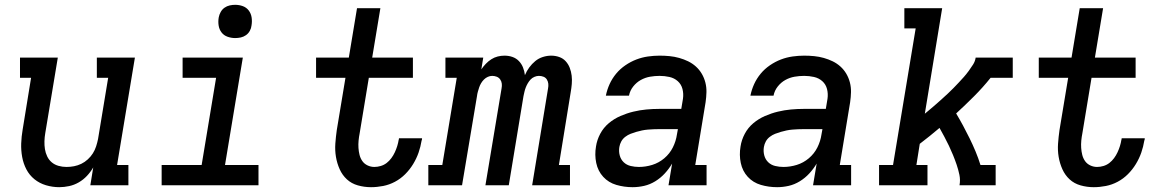

<svg xmlns="http://www.w3.org/2000/svg" viewBox="-20 -769 4840 797"><path d="M226 8Q198 8 171 0Q144 -8 123 -25Q102 -42 89.5 -66Q77 -90 72 -117.5Q67 -145 68 -173.5Q69 -202 74 -231L109 -446H63V-530H220L168 -217Q165 -200 164.5 -183Q164 -166 166.5 -150Q169 -134 176 -119.5Q183 -105 195 -95Q207 -85 223 -80.5Q239 -76 256 -76Q272 -76 287.5 -79Q303 -82 317.5 -89Q332 -96 344.5 -107.5Q357 -119 365.5 -132.5Q374 -146 379 -161.5Q384 -177 387 -192L429 -446H382V-530H540L466 -84H513V0H355L367 -74Q356 -55 341 -39Q326 -23 307 -12Q288 -1 267 3.5Q246 8 226 8Z M651 0V-84H817L877 -446H738V-530H988L914 -84H1053V0ZM956 -611Q940 -611 924.5 -616.5Q909 -622 899.5 -634.5Q890 -647 887.5 -663.5Q885 -680 888 -697Q890 -708 896 -719Q902 -730 912 -737Q922 -744 933.5 -746.5Q945 -749 956 -749Q973 -749 988 -743.5Q1003 -738 1012.5 -725.5Q1022 -713 1024.5 -696.5Q1027 -680 1024 -663Q1023 -652 1017 -641Q1011 -630 1001 -623Q991 -616 979.5 -613.5Q968 -611 956 -611Z M1520 8Q1492 8 1465.5 0.5Q1439 -7 1420 -24.5Q1401 -42 1390 -66.5Q1379 -91 1374.5 -118Q1370 -145 1372 -173Q1374 -201 1378 -229L1414 -446H1292V-530H1428L1462 -735H1559L1525 -530H1694V-446H1511L1473 -216Q1470 -201 1468.5 -185.5Q1467 -170 1468 -155Q1469 -140 1472.5 -126Q1476 -112 1484 -100.5Q1492 -89 1505.5 -82.5Q1519 -76 1534 -76Q1547 -76 1560.5 -80Q1574 -84 1585 -92.5Q1596 -101 1604.5 -112.5Q1613 -124 1619 -137Q1625 -150 1629 -163Q1633 -176 1635 -189Q1636 -190 1636 -191.5Q1636 -193 1636 -195H1732Q1732 -192 1731.5 -189.5Q1731 -187 1730 -185Q1726 -160 1717.5 -135.5Q1709 -111 1695 -88Q1681 -65 1662 -46Q1643 -27 1619.5 -14.5Q1596 -2 1570.5 3Q1545 8 1520 8Z M1758 0V-84H1816L1876 -446H1829V-530H1986L1978 -481Q1986 -493 1996.5 -504Q2007 -515 2019.5 -523Q2032 -531 2046 -534.5Q2060 -538 2074 -538Q2074 -538 2074 -538Q2074 -538 2074 -538Q2092 -538 2107.5 -532.5Q2123 -527 2134 -515.5Q2145 -504 2151 -489Q2157 -474 2159 -457Q2166 -474 2177 -489Q2188 -504 2202 -515.5Q2216 -527 2233.5 -532.5Q2251 -538 2268 -538Q2268 -538 2268 -538Q2268 -538 2268 -538Q2285 -538 2301 -532.5Q2317 -527 2328 -515Q2339 -503 2345 -487.5Q2351 -472 2353 -455Q2355 -438 2353.5 -420.5Q2352 -403 2349 -386L2300 -84H2346V0H2189L2255 -402Q2257 -412 2256 -421.5Q2255 -431 2250 -439Q2245 -447 2236 -450.5Q2227 -454 2217 -454Q2208 -454 2198.5 -450Q2189 -446 2182.5 -439Q2176 -432 2171 -423.5Q2166 -415 2162.5 -406Q2159 -397 2157 -388Q2155 -379 2153 -370L2092 0H1995L2062 -402Q2064 -412 2063 -421.5Q2062 -431 2056.5 -439Q2051 -447 2042 -450.5Q2033 -454 2023 -454Q2014 -454 2005 -450Q1996 -446 1989 -439Q1982 -432 1977 -423.5Q1972 -415 1969 -406Q1966 -397 1963.5 -388Q1961 -379 1960 -370L1898 0Z M2606 8Q2571 8 2538.5 -1.5Q2506 -11 2484 -35Q2462 -59 2455 -92.5Q2448 -126 2454 -161Q2458 -188 2471.5 -213.5Q2485 -239 2507 -257.5Q2529 -276 2555.5 -287.5Q2582 -299 2609 -305.5Q2636 -312 2663 -314.5Q2690 -317 2717 -317H2808L2815 -359Q2818 -380 2813 -399.5Q2808 -419 2793.5 -432Q2779 -445 2759 -449.5Q2739 -454 2718 -454Q2698 -454 2678 -450.5Q2658 -447 2640 -437Q2622 -427 2608.5 -410Q2595 -393 2591 -372H2495Q2500 -397 2510.5 -420Q2521 -443 2537.5 -463Q2554 -483 2576 -498Q2598 -513 2621.5 -522Q2645 -531 2669.5 -534.5Q2694 -538 2718 -538Q2739 -538 2759.5 -536Q2780 -534 2799.5 -528.5Q2819 -523 2836.5 -514.5Q2854 -506 2868.5 -493Q2883 -480 2893 -463Q2903 -446 2908 -426.5Q2913 -407 2912.5 -386.5Q2912 -366 2909 -345L2866 -84H2913V0H2755L2770 -90Q2757 -68 2739.5 -49Q2722 -30 2700 -16.5Q2678 -3 2654 2.5Q2630 8 2606 8ZM2632 -76Q2660 -76 2687.5 -84.5Q2715 -93 2737.5 -112Q2760 -131 2773 -157Q2786 -183 2790 -211L2794 -233H2717Q2705 -233 2693 -232.5Q2681 -232 2669 -231Q2657 -230 2645 -227.5Q2633 -225 2621 -221.5Q2609 -218 2597.5 -213.5Q2586 -209 2575.5 -201Q2565 -193 2559 -182Q2553 -171 2551 -159Q2548 -141 2552.5 -124Q2557 -107 2569 -95.5Q2581 -84 2598 -80Q2615 -76 2632 -76Z M3206 8Q3171 8 3138.5 -1.5Q3106 -11 3084 -35Q3062 -59 3055 -92.5Q3048 -126 3054 -161Q3058 -188 3071.5 -213.5Q3085 -239 3107 -257.5Q3129 -276 3155.5 -287.5Q3182 -299 3209 -305.5Q3236 -312 3263 -314.5Q3290 -317 3317 -317H3408L3415 -359Q3418 -380 3413 -399.5Q3408 -419 3393.5 -432Q3379 -445 3359 -449.5Q3339 -454 3318 -454Q3298 -454 3278 -450.5Q3258 -447 3240 -437Q3222 -427 3208.5 -410Q3195 -393 3191 -372H3095Q3100 -397 3110.5 -420Q3121 -443 3137.5 -463Q3154 -483 3176 -498Q3198 -513 3221.5 -522Q3245 -531 3269.5 -534.5Q3294 -538 3318 -538Q3339 -538 3359.5 -536Q3380 -534 3399.5 -528.5Q3419 -523 3436.5 -514.5Q3454 -506 3468.5 -493Q3483 -480 3493 -463Q3503 -446 3508 -426.5Q3513 -407 3512.5 -386.5Q3512 -366 3509 -345L3466 -84H3513V0H3355L3370 -90Q3357 -68 3339.5 -49Q3322 -30 3300 -16.5Q3278 -3 3254 2.5Q3230 8 3206 8ZM3232 -76Q3260 -76 3287.5 -84.5Q3315 -93 3337.5 -112Q3360 -131 3373 -157Q3386 -183 3390 -211L3394 -233H3317Q3305 -233 3293 -232.5Q3281 -232 3269 -231Q3257 -230 3245 -227.5Q3233 -225 3221 -221.5Q3209 -218 3197.5 -213.5Q3186 -209 3175.5 -201Q3165 -193 3159 -182Q3153 -171 3151 -159Q3148 -141 3152.5 -124Q3157 -107 3169 -95.5Q3181 -84 3198 -80Q3215 -76 3232 -76Z M3629 0V-84H3687L3781 -651H3734V-735H3891L3819 -297Q3831 -307 3843.5 -317.5Q3856 -328 3868 -338.5Q3880 -349 3891.5 -359.5Q3903 -370 3915 -381Q3927 -392 3938 -403.5Q3949 -415 3960 -426.5Q3971 -438 3981.5 -450Q3992 -462 4001.5 -475Q4011 -488 4019.5 -501.5Q4028 -515 4030 -530H4184V-446H4092Q4060 -406 4023.5 -369.5Q3987 -333 3949 -298Q3964 -273 3978 -247Q3992 -221 4005 -194.5Q4018 -168 4029.5 -140.5Q4041 -113 4050 -84H4113V0H3963Q3967 -22 3962.5 -43.5Q3958 -65 3951 -85.5Q3944 -106 3936 -125.5Q3928 -145 3919 -164Q3910 -183 3900 -201.5Q3890 -220 3880 -238Q3860 -221 3839.5 -204.5Q3819 -188 3798 -172L3784 -84H3830V0Z M4520 8Q4492 8 4465.5 0.5Q4439 -7 4420 -24.5Q4401 -42 4390 -66.5Q4379 -91 4374.5 -118Q4370 -145 4372 -173Q4374 -201 4378 -229L4414 -446H4292V-530H4428L4462 -735H4559L4525 -530H4694V-446H4511L4473 -216Q4470 -201 4468.5 -185.5Q4467 -170 4468 -155Q4469 -140 4472.5 -126Q4476 -112 4484 -100.5Q4492 -89 4505.5 -82.5Q4519 -76 4534 -76Q4547 -76 4560.5 -80Q4574 -84 4585 -92.5Q4596 -101 4604.5 -112.5Q4613 -124 4619 -137Q4625 -150 4629 -163Q4633 -176 4635 -189Q4636 -190 4636 -191.5Q4636 -193 4636 -195H4732Q4732 -192 4731.5 -189.5Q4731 -187 4730 -185Q4726 -160 4717.5 -135.5Q4709 -111 4695 -88Q4681 -65 4662 -46Q4643 -27 4619.5 -14.5Q4596 -2 4570.5 3Q4545 8 4520 8Z"/></svg>

Font: Iosevka Curly Slab MdExObl
Style: Regular
Weight: 500
Width: 7
Italic angle: -9°
Monospace: yes
Designer: Belleve Invis
Foundry: Belleve Invis
Version: Version 11.1.0; ttfautohint (v1.8.3)